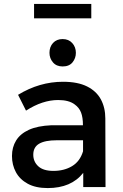

<svg xmlns="http://www.w3.org/2000/svg" viewBox="-20 -953 626 978"><path d="M223 5Q162 5 121.5 -17Q81 -39 61 -76Q41 -113 41 -158.5Q41 -203 62 -237.2Q83 -271.5 127.2 -291.8Q171.5 -312 242 -315H402.5Q402.5 -354.5 393 -379.5Q383.5 -404.5 360.5 -421Q331 -443.5 276 -443.5Q196.5 -443.5 112.5 -389.5L72 -470Q181 -536.5 301 -536.5Q375.5 -536.5 423.2 -512.8Q471 -489 493.8 -446.8Q516.5 -404.5 516.5 -349.5L517.5 0H404V-72.5Q343 5 223 5ZM252 -82.5Q307 -82.5 347.2 -106.8Q387.5 -131 403 -182.5V-238.5H269Q209.5 -238.5 179.5 -221Q149.5 -203.5 149.5 -165Q149.5 -129.5 175 -106Q200.5 -82.5 252 -82.5ZM445 -859.5H153.5V-933H445ZM299 -614.5Q267.5 -614.5 249.8 -635.2Q232 -656 232 -684Q232 -714.5 250.2 -734.2Q268.5 -754 299 -754Q330 -754 348.2 -733.5Q366.5 -713 366.5 -684Q366.5 -656.5 349.5 -635.5Q332.5 -614.5 299 -614.5Z"/></svg>

Font: Argentum Novus Medium
Style: Regular
Weight: 500
Designer: Julieta Ulanovsky (font) & Cristiano Sobral (main changes)
Foundry: Julieta Ulanovsky (font) & Cristiano Sobral (main changes)
Version: Version 3.00;November 27, 2020;FontCreator 13.0.0.2655 64-bi